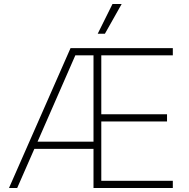

<svg xmlns="http://www.w3.org/2000/svg" viewBox="-20 -941 945 961"><path d="M487 -664V-369H816V-333H487V-36H845V0H448V-196H152L66 0H25L333 -700H845V-664ZM448 -232V-664H357L168 -232ZM543 -921H589L505 -772H469Z"/></svg>

Font: Chakra Petch ExtraLight
Style: Regular
Weight: 275
Designer: Katatrad Aksorn Co.,Ltd.
Foundry: Cadson Demak Co.,Ltd.
Version: Version 1.000; ttfautohint (v1.6)